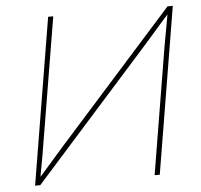

<svg xmlns="http://www.w3.org/2000/svg" viewBox="-52 -782 875 836"><g transform="rotate(-5 385.5 -364.0)"><path d="M612.8 0H590.3L681.6 -551.3Q686 -576.7 690.7 -602.1Q695.3 -627.4 700 -652.8Q704.6 -678.2 709 -703.6H716.8Q693.8 -678.2 671.6 -652.8Q649.4 -627.4 627.4 -602.1Q605.5 -576.7 582.5 -551.3L90.3 0H67.9L188.5 -727.5H210.9L119.1 -175.3Q115.2 -149.9 110.6 -124.5Q106 -99.1 101.3 -74Q96.7 -48.8 92.3 -23.4H83.5Q106 -48.8 127.9 -74Q149.9 -99.1 172.1 -124.5Q194.3 -149.9 216.8 -175.3L710.4 -727.5H733.4Z"/></g></svg>

Font: Inter Thin
Style: Italic
Weight: 250
Italic angle: -9.3988°
Designer: Rasmus Andersson
Foundry: rsms
Version: Version 4.001;git-66647c0bb